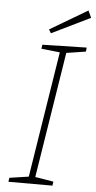

<svg xmlns="http://www.w3.org/2000/svg" viewBox="-59 -912 474 947"><g transform="rotate(5 178.0 -438.0)"><path d="M345 -673 249 -658 150 -35 241 -20 238 0H20L23 -20L118 -34L217 -658L125 -668L128 -688L347 -693ZM165 -748 154 -766 340 -876 356 -841Z"/></g></svg>

Font: Bitter ExtraLight
Style: Italic
Weight: 200
Italic angle: -9°
Designer: Sol Matas, and Bitter project Authors
Foundry: Sol Matas
Version: Version 2.001